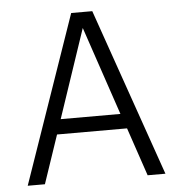

<svg xmlns="http://www.w3.org/2000/svg" viewBox="-50 -723 717 771"><g transform="rotate(-5 308.5 -338.0)"><path d="M30.8 0 265.1 -675.8H350.1L585.9 0H514.2L448.2 -194.8H166L100.1 0ZM186 -254.9H426.8L306.2 -611.8Z"/></g></svg>

Font: Clear Sans Light
Style: Regular
Weight: 300
Foundry: Intel Corporation
Version: Version 1.00